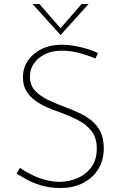

<svg xmlns="http://www.w3.org/2000/svg" viewBox="-20 -934 606 962"><path d="M458 -641Q428 -654 383 -667Q338 -680 292 -680Q219 -680 174.5 -642.5Q130 -605 130 -550Q130 -508 155 -480.5Q180 -453 219.5 -434Q259 -415 305 -398Q340 -385 375 -369Q410 -353 438.5 -330Q467 -307 483.5 -273.5Q500 -240 500 -191Q500 -131 472 -86Q444 -41 395 -16.5Q346 8 283 8Q228 8 184.5 -5.5Q141 -19 110 -36.5Q79 -54 63 -64L80 -93Q101 -78 133 -61.5Q165 -45 202.5 -34Q240 -23 279 -23Q325 -23 367.5 -41Q410 -59 437.5 -96Q465 -133 465 -190Q465 -244 438.5 -277.5Q412 -311 371 -332Q330 -353 284 -370Q249 -382 215.5 -396.5Q182 -411 155 -431Q128 -451 111.5 -479Q95 -507 95 -546Q95 -595 120.5 -631.5Q146 -668 189.5 -689Q233 -710 288 -710Q332 -710 383 -698Q434 -686 471 -668ZM177 -914 291 -784 274 -782 389 -914H424L284 -759H283L143 -914Z"/></svg>

Font: Josefin Sans ExtraLight
Style: Regular
Weight: 250
Designer: Santiago Orozco
Foundry: Typemade
Version: Version 2.000